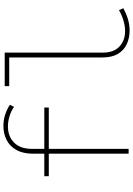

<svg xmlns="http://www.w3.org/2000/svg" viewBox="159 -960 806 1165"><g transform="rotate(-90 562.5 -377.0)"><path d="M212.9 0V-579.1Q212.9 -640.6 235.4 -680.7Q257.8 -720.7 295.9 -740.2Q334 -759.8 380.9 -759.8Q418.5 -759.8 450.9 -748.8Q483.4 -737.8 509.8 -720.7L497.1 -695.3Q472.2 -712.9 440.4 -722.7Q408.7 -732.4 377.9 -732.4Q318.8 -732.4 280.5 -695.3Q242.2 -658.2 242.2 -585V0ZM76.2 -484.4V-511.7H493.2V-484.4ZM960.9 5.9Q915 5.9 877.9 -11.2Q840.8 -28.3 818.8 -64.7Q796.9 -101.1 796.9 -159.2V-752H826.2V-156.2Q826.2 -90.3 863 -55.9Q899.9 -21.5 957 -21.5Q988.8 -21.5 1022.9 -32Q1057.1 -42.5 1084 -58.6L1095.7 -32.2Q1063.5 -14.6 1029.8 -4.4Q996.1 5.9 960.9 5.9ZM623 -724.6V-752H826.2V-724.6Z"/></g></svg>

Font: Reddit Mono ExtraLight
Style: Regular
Weight: 250
Monospace: yes
Designer: Stephen Hutchings
Foundry: Reddit
Version: Version 1.014